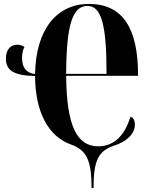

<svg xmlns="http://www.w3.org/2000/svg" viewBox="-20 -745 767 975"><path d="M445 210H455C455 73 478 22 558 -5C621 -25 665 -64 665 -112C665 -132 658 -148 642 -152C609 -41 546 -2 479 -2C370 -2 318 -107 316 -360H681V-364C681 -604 602 -725 431 -725C269 -725 162 -597 158 -369C114 -374 92 -401 92 -451C92 -472 96 -493 104 -506C96 -513 83 -518 67 -518C33 -518 10 -492 10 -447C10 -389 48 -361 158 -359C159 -178 224 -52 341 -11C421 18 445 71 445 210ZM521 -370H316C317 -615 347 -715 424 -715C497 -715 521 -613 521 -370Z"/></svg>

Font: Noto Serif Display ExtraCondensed ExtraBold
Style: Regular
Weight: 800
Width: 2
Designer: Monotype Design Team
Foundry: Monotype Imaging Inc.
Version: Version 2.009